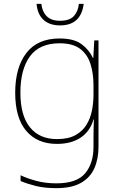

<svg xmlns="http://www.w3.org/2000/svg" viewBox="-20 -738 623 998"><path d="M290 -538Q363 -538 402.5 -509.5Q442 -481 463 -437H465L470 -528H492V25Q492 88 470.5 136.5Q449 185 401 212.5Q353 240 273 240Q212 240 167.5 229Q123 218 87 203V173Q123 190 170 202.5Q217 215 273 215Q379 215 422.5 163Q466 111 466 25V-17Q466 -46 466.5 -67Q467 -88 468 -117H466Q448 -55 399 -22.5Q350 10 276 10Q174 10 116.5 -57.5Q59 -125 59 -256Q59 -387 117 -462.5Q175 -538 290 -538ZM290 -513Q185 -513 135.5 -445Q86 -377 86 -256Q86 -138 135.5 -76.5Q185 -15 276 -15Q335 -15 372 -35.5Q409 -56 429.5 -89.5Q450 -123 458 -164Q466 -205 466 -246V-294Q466 -357 450 -406.5Q434 -456 396 -484.5Q358 -513 290 -513ZM415 -718Q401 -606 292 -606Q238 -606 206.5 -634.5Q175 -663 170 -718H195Q199 -678 222.5 -654Q246 -630 292 -630Q341 -630 363.5 -654Q386 -678 390 -718Z"/></svg>

Font: Noto Sans Thin
Style: Regular
Weight: 100
Designer: Monotype Design Team
Foundry: Monotype Imaging Inc.
Version: Version 2.007